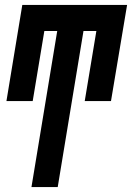

<svg xmlns="http://www.w3.org/2000/svg" viewBox="-20 -550 540 775"><path d="M107 205 211 -425H159L112 -142H6L70 -530H493L428 -142H322L369 -425H317L213 205Z"/></svg>

Font: Iosevka Slab Extrabold Oblique
Style: Regular
Weight: 800
Italic angle: -9°
Monospace: yes
Designer: Belleve Invis
Foundry: Belleve Invis
Version: Version 11.1.1; ttfautohint (v1.8.3)